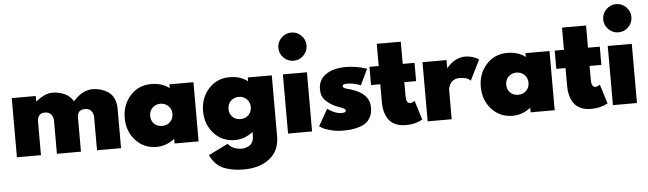

<svg xmlns="http://www.w3.org/2000/svg" viewBox="-61 -1123 5585 1655"><g transform="rotate(-5 2731.5 -295.0)"><path d="M49 -512H257V-464Q336 -528 402 -528Q455 -528 504.5 -506.5Q554 -485 581 -438Q661 -528 749 -528Q784 -528 816.5 -519Q849 -510 880.5 -490.5Q912 -471 931 -432.5Q950 -394 950 -342V0H742V-286Q742 -317 724 -340Q706 -363 669 -363Q603 -363 603 -294V0H395V-286Q395 -317 377 -340Q359 -363 322 -363Q257 -363 257 -287V0H49Z M1257 -528Q1349 -528 1413 -479V-512H1621V0H1413V-40Q1341 16 1257 16Q1146 16 1075 -63Q1004 -142 1004 -256Q1004 -370 1075 -449Q1146 -528 1257 -528ZM1321 -160Q1363 -160 1390 -187.5Q1417 -215 1417 -256Q1417 -297 1389 -324.5Q1361 -352 1321 -352Q1280 -352 1252 -325Q1224 -298 1224 -256Q1224 -214 1250.5 -187Q1277 -160 1321 -160Z M1935 -528Q2027 -528 2091 -479V-512H2299V14Q2299 140 2213 207.5Q2127 275 1990 275Q1946 275 1909.5 270Q1873 265 1830.5 251Q1788 237 1754.5 205Q1721 173 1700 126L1868 43Q1910 95 1989 95Q2002 95 2017 91Q2032 87 2050 77.5Q2068 68 2079.5 46.5Q2091 25 2091 -4V-40Q2019 16 1935 16Q1824 16 1753 -63Q1682 -142 1682 -256Q1682 -370 1753 -449Q1824 -528 1935 -528ZM1999 -160Q2041 -160 2068 -187.5Q2095 -215 2095 -256Q2095 -297 2067 -324.5Q2039 -352 1999 -352Q1958 -352 1930 -325Q1902 -298 1902 -256Q1902 -214 1928.5 -187Q1955 -160 1999 -160Z M2395 -512H2603V0H2395ZM2412 -829Q2448 -865 2498 -865Q2548 -865 2584 -829Q2620 -793 2620 -743Q2620 -693 2584 -657Q2548 -621 2498 -621Q2448 -621 2412 -657Q2376 -693 2376 -743Q2376 -793 2412 -829Z M2942 -528Q2989 -528 3034 -520Q3079 -512 3100 -504L3122 -497L3057 -360Q2996 -384 2942 -384Q2917 -384 2908.5 -380Q2900 -376 2900 -367Q2900 -363 2901.5 -359.5Q2903 -356 2907 -353Q2911 -350 2914.5 -348Q2918 -346 2925.5 -343.5Q2933 -341 2938.5 -339.5Q2944 -338 2954 -335Q2964 -332 2971 -330Q3127 -282 3127 -161Q3127 -115 3110 -81.5Q3093 -48 3068 -30Q3043 -12 3006 -1Q2969 10 2938 13Q2907 16 2869 16Q2810 16 2759.5 2Q2709 -12 2688 -26L2667 -39L2749 -183Q2816 -136 2870 -136Q2908 -136 2908 -153Q2908 -165 2894 -172.5Q2880 -180 2850 -190.5Q2820 -201 2799 -213Q2753 -239 2727.5 -271Q2702 -303 2702 -355Q2702 -438 2767 -483Q2832 -528 2942 -528Z M3144 -512H3224V-704H3432V-512H3534V-354H3432V-235Q3432 -170 3466 -170Q3475 -170 3485 -174Q3495 -178 3501 -182L3506 -186L3558 -19Q3494 16 3415 16Q3360 16 3321 -2.5Q3282 -21 3262 -53Q3242 -85 3233 -119.5Q3224 -154 3224 -194V-354H3144Z M3603 -512H3811V-440Q3813 -444 3818 -449.5Q3823 -455 3839 -470.5Q3855 -486 3872.5 -497.5Q3890 -509 3917 -518.5Q3944 -528 3972 -528Q4004 -528 4034 -519Q4064 -510 4078 -501L4091 -492L4004 -317Q3974 -348 3908 -348Q3882 -348 3862.5 -338Q3843 -328 3834 -315.5Q3825 -303 3819 -287.5Q3813 -272 3812 -264Q3811 -256 3811 -251V0H3603Z M4338 -528Q4430 -528 4494 -479V-512H4702V0H4494V-40Q4422 16 4338 16Q4227 16 4156 -63Q4085 -142 4085 -256Q4085 -370 4156 -449Q4227 -528 4338 -528ZM4402 -160Q4444 -160 4471 -187.5Q4498 -215 4498 -256Q4498 -297 4470 -324.5Q4442 -352 4402 -352Q4361 -352 4333 -325Q4305 -298 4305 -256Q4305 -214 4331.5 -187Q4358 -160 4402 -160Z M4747 -512H4827V-704H5035V-512H5137V-354H5035V-235Q5035 -170 5069 -170Q5078 -170 5088 -174Q5098 -178 5104 -182L5109 -186L5161 -19Q5097 16 5018 16Q4963 16 4924 -2.5Q4885 -21 4865 -53Q4845 -85 4836 -119.5Q4827 -154 4827 -194V-354H4747Z M5206 -512H5414V0H5206ZM5223 -829Q5259 -865 5309 -865Q5359 -865 5395 -829Q5431 -793 5431 -743Q5431 -693 5395 -657Q5359 -621 5309 -621Q5259 -621 5223 -657Q5187 -693 5187 -743Q5187 -793 5223 -829Z"/></g></svg>

Font: Spartan MB
Style: Regular
Weight: 900
Designer: Matt Bailey
Foundry: Matt Bailey
Version: Version 001.001